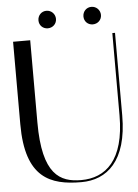

<svg xmlns="http://www.w3.org/2000/svg" viewBox="-57 -879 668 927"><g transform="rotate(-5 277.0 -415.5)"><path d="M511 -700V-301C511 -83 418 -6 300 -6C197 -6 113 -48 113 -301V-700H30V-300C30 -40 149 4 300 4C423 4 524 -78 524 -300V-700ZM161 -792C161 -768 179 -750 203 -750C227 -750 246 -768 246 -792C246 -816 227 -835 203 -835C179 -835 161 -816 161 -792ZM379 -792C379 -768 397 -750 421 -750C445 -750 464 -768 464 -792C464 -816 445 -835 421 -835C397 -835 379 -816 379 -792Z"/></g></svg>

Font: Italiana
Style: Regular
Weight: 400
Designer: Santiago Orozco
Foundry: Santiago Orozco
Version: Version 1.000;PS 001.001;hotconv 1.0.56